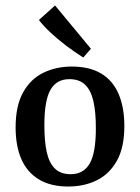

<svg xmlns="http://www.w3.org/2000/svg" viewBox="-20 -671 511 701"><path d="M330 -203Q330 -262 321 -301.5Q312 -341 291 -361.5Q270 -382 233 -382Q187 -382 164.5 -343.5Q142 -305 142 -214Q142 -156 150.5 -116.5Q159 -77 180 -56Q201 -35 238 -35Q285 -35 307.5 -74Q330 -113 330 -203ZM37 -206Q37 -285 64.5 -334Q92 -383 138.5 -405.5Q185 -428 242 -428Q307 -428 349.5 -402.5Q392 -377 413 -328Q434 -279 434 -211Q434 -132 406.5 -83.5Q379 -35 333 -12.5Q287 10 229 10Q165 10 122 -16Q79 -42 58 -90Q37 -138 37 -206ZM312 -493 284 -461Q252 -481 220.5 -505Q189 -529 163.5 -553Q138 -577 122 -598L181 -651Z"/></svg>

Font: Rasa Medium
Style: Regular
Weight: 500
Designer: Anna Giedrys (Yrsa+Rasa design), David Brezina (Yrsa art-direction, Rasa art-direction, design)
Foundry: Rosetta Type Foundry
Version: Version 2.004